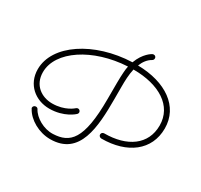

<svg xmlns="http://www.w3.org/2000/svg" viewBox="-160 -963 1254 1197"><g transform="rotate(30 467.0 -364.0)"><path d="M915 -389C915 -547 775 -643 574 -646C586 -677 605 -704 634 -720C640 -724 643 -729 643 -736C643 -739 643 -742 641 -745C638 -751 632 -754 625 -754C622 -754 619 -754 616 -752C613 -751 562 -723 534 -646C264 -636 44 -490 44 -314C44 -204 129 -136 228 -136C335 -136 395 -193 397 -195C401 -199 403 -204 403 -208C403 -218 395 -227 385 -227C380 -227 375 -225 372 -222C370 -220 319 -173 228 -173C151 -173 81 -221 81 -314C81 -466 278 -596 523 -609C520 -595 518 -579 517 -562C514 -529 514 -451 514 -370C514 -76 446 -16 328 -11C262 -8 192 -49 167 -97C164 -103 158 -106 151 -106C140 -106 132 -97 132 -88C132 -85 133 -82 135 -80C167 -20 247 26 328 26C540 26 551 -191 551 -390C551 -421 551 -452 551 -480C551 -521 552 -567 562 -610H563C748 -610 878 -530 878 -389C878 -251 767 -174 603 -174C592 -174 584 -166 584 -156C584 -144 594 -137 604 -137C789 -137 915 -232 915 -389Z"/></g></svg>

Font: Sacramento
Style: Regular
Weight: 400
Designer: Astigmatic (AOETI)
Foundry: Astigmatic (AOETI)
Version: Version 1.000